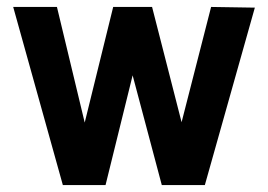

<svg xmlns="http://www.w3.org/2000/svg" viewBox="-20 -533 772 553"><path d="M161 0H284L362 -316L446 0H570L714 -511L588 -513L503 -181L418 -513H306L224 -180L144 -513H18Z"/></svg>

Font: Vanilla Cream
Style: Bold
Weight: 700
Designer: Jeremy Tribby, Jinavaṁso
Foundry: Tribby Type
Version: Version 1.422;Glyphs 3.1.2 (3151)